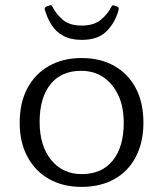

<svg xmlns="http://www.w3.org/2000/svg" viewBox="-20 -724 639 751"><path d="M299 7Q226 7 171.5 -24Q117 -55 87 -111.5Q57 -168 57 -244Q57 -322 87 -378.5Q117 -435 171.5 -466Q226 -497 299 -497Q373 -497 427.5 -466Q482 -435 511.5 -378.5Q541 -322 541 -244Q541 -168 511.5 -111Q482 -54 427.5 -23.5Q373 7 299 7ZM300 -43Q378 -43 421 -96Q464 -149 464 -244Q464 -306 443 -351Q422 -396 385 -421.5Q348 -447 297 -447Q220 -447 177.5 -394.5Q135 -342 135 -247Q135 -154 180 -98.5Q225 -43 300 -43ZM300 -568Q257 -568 227.5 -584Q198 -600 181 -627.5Q164 -655 155 -687Q153 -694 161 -698L174 -703Q181 -706 185 -698Q201 -667 227 -645.5Q253 -624 300 -624Q346 -624 373 -645.5Q400 -667 416 -698Q419 -706 427 -702L439 -698Q446 -696 444 -686Q432 -638 398 -603Q364 -568 300 -568Z"/></svg>

Font: Hahmlet Light
Style: Regular
Weight: 300
Designer: Minjoo Ham & Mark Frömberg
Foundry: hypertype
Version: Version 1.002